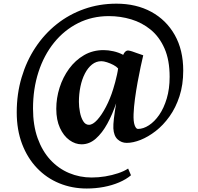

<svg xmlns="http://www.w3.org/2000/svg" viewBox="-20 -794 1104 1073"><path d="M73.5 -166.5Q73.5 -269.5 100.8 -361.2Q128 -453 177.8 -528.2Q227.5 -603.5 296.5 -658.5Q365.5 -713.5 450.2 -743.5Q535 -773.5 630.5 -773.5Q741.5 -773.5 825.5 -727.8Q909.5 -682 956.8 -598.2Q1004 -514.5 1004 -399.5Q1004 -320 983 -255.8Q962 -191.5 927 -142.8Q892 -94 850 -61.5Q808 -29 765.8 -12.2Q723.5 4.5 688 4.5Q659 4.5 637.5 -15Q616 -34.5 613.5 -76.5Q612.5 -97 616.5 -131.2Q620.5 -165.5 629 -216.5Q608.5 -155.5 580 -103.2Q551.5 -51 515.5 -19.2Q479.5 12.5 436 12.5Q400.5 12.5 368 -11Q335.5 -34.5 315 -79Q294.5 -123.5 294.5 -186Q294.5 -246 313 -304.2Q331.5 -362.5 366.2 -410Q401 -457.5 449.8 -485.8Q498.5 -514 559 -514Q585 -514 614 -507.5Q643 -501 668.5 -487.5Q673 -499.5 681.2 -506.2Q689.5 -513 699 -511.5Q708.5 -510 719 -506.5Q729.5 -503 744.2 -497.5Q759 -492 780.5 -485Q774.5 -460 766 -420.5Q757.5 -381 749 -334.5Q740.5 -288 734.2 -241.5Q728 -195 726.5 -156.5Q725 -115 732.5 -94.2Q740 -73.5 751 -73.5Q781 -73.5 812.2 -93.8Q843.5 -114 869.8 -152Q896 -190 912 -243.8Q928 -297.5 928 -364.5Q928 -458 899.5 -523Q871 -588 822.5 -627.8Q774 -667.5 713.5 -685.8Q653 -704 588.5 -704Q494.5 -704 416.5 -664.8Q338.5 -625.5 282 -555.5Q225.5 -485.5 195 -391.5Q164.5 -297.5 164.5 -187.5Q164.5 -94 190.2 -22Q216 50 261.2 99Q306.5 148 366 173Q425.5 198 492.5 198Q530 198 568 191.8Q606 185.5 639.8 174.2Q673.5 163 696 148L712 185.5Q685 208.5 645.8 225.2Q606.5 242 560 250.8Q513.5 259.5 465 259.5Q382.5 259.5 311.2 230.2Q240 201 186.8 145.2Q133.5 89.5 103.5 10.8Q73.5 -68 73.5 -166.5ZM421 -224.5Q421 -197 426.8 -167Q432.5 -137 445 -116.8Q457.5 -96.5 477 -96.5Q498.5 -96.5 523.5 -124Q548.5 -151.5 572.2 -197Q596 -242.5 612.5 -296Q618 -313.5 623.8 -335Q629.5 -356.5 634 -377.2Q638.5 -398 640 -411.5Q631 -422 613.8 -431Q596.5 -440 578 -446Q559.5 -452 546.5 -452Q517.5 -452 494.2 -433.5Q471 -415 454.5 -383Q438 -351 429.5 -310Q421 -269 421 -224.5Z"/></svg>

Font: Merriweather 60pt ExtraBold
Style: Regular
Weight: 800
Version: Version 2.100